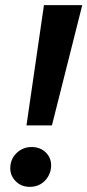

<svg xmlns="http://www.w3.org/2000/svg" viewBox="-20 -720 340 747"><path d="M83 -232 151 -700H300L182 -232ZM96 7Q63 7 41.5 -14.5Q20 -36 20 -65Q20 -101 44.5 -124.5Q69 -148 103 -148Q136 -148 157.5 -127.5Q179 -107 179 -76Q179 -54 168 -34.5Q157 -15 138.5 -4Q120 7 96 7Z"/></svg>

Font: Montserrat Thin SemiBold
Style: Italic
Weight: 600
Italic angle: -11.3°
Version: Version 9.000